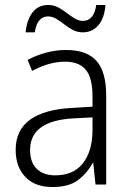

<svg xmlns="http://www.w3.org/2000/svg" viewBox="-20 -742 523 772"><path d="M246 -541Q329 -541 368 -497Q407 -453 407 -358V0H364L355 -87H353Q329 -44 292.5 -17Q256 10 191 10Q120 10 81.5 -31Q43 -72 43 -139Q43 -219 100.5 -260.5Q158 -302 268 -308L352 -313V-352Q352 -430 324.5 -462Q297 -494 242 -494Q209 -494 176 -484.5Q143 -475 109 -457L91 -501Q124 -519 164 -530Q204 -541 246 -541ZM274 -266Q101 -256 101 -139Q101 -89 128 -63Q155 -37 202 -37Q275 -37 313 -85Q351 -133 352 -217V-270ZM83 -612Q88 -663 111 -692.5Q134 -722 174 -722Q196 -722 214.5 -712Q233 -702 249 -689.5Q265 -677 281 -667.5Q297 -658 314 -658Q334 -658 348 -673Q362 -688 367 -722H404Q400 -669 375.5 -640.5Q351 -612 313 -612Q291 -612 273 -621.5Q255 -631 238.5 -644Q222 -657 206 -666.5Q190 -676 173 -676Q153 -676 139 -661Q125 -646 120 -612Z"/></svg>

Font: Noto Sans Arabic UI SmCn Lt
Style: Regular
Weight: 300
Width: 4
Designer: Monotype Design Team, Nadine Chahine and Nizar Qandah
Foundry: Monotype Imaging Inc.
Version: Version 2.010; ttfautohint (v1.8.4.7-5d5b)